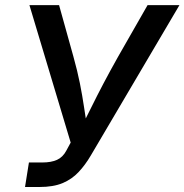

<svg xmlns="http://www.w3.org/2000/svg" viewBox="-20 -748 738 768"><path d="M80.1 0 95.7 -98.1H149.4Q184.6 -98.1 208 -108.6Q231.4 -119.1 245.6 -146L262.7 -177.7L97.7 -727.5H216.3L273.4 -522.5Q289.6 -464.8 299.6 -414.6Q309.6 -364.3 316.4 -317.9Q323.2 -271.5 330.6 -225.6H298.8Q322.3 -272 345 -318.1Q367.7 -364.3 394 -414.3Q420.4 -464.4 453.1 -522.5L570.3 -727.5H697.8L343.8 -127Q321.3 -88.4 294.4 -59.8Q267.6 -31.2 230.5 -15.6Q193.4 0 137.7 0Z"/></svg>

Font: Inter 17pt Medium
Style: Italic
Weight: 500
Italic angle: -9.3988°
Version: Version 4.001;git-66647c0bb